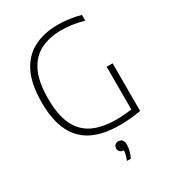

<svg xmlns="http://www.w3.org/2000/svg" viewBox="-227 -875 1110 1227"><g transform="rotate(-30 328.0 -261.5)"><path d="M418 5.5Q300 5.5 220 -33.2Q140 -72 98.8 -154.5Q57.5 -237 57.5 -369Q57.5 -506.5 100 -589.8Q142.5 -673 218.5 -711Q294.5 -749 395 -749Q436.5 -749 477.5 -743.2Q518.5 -737.5 560 -726V-683.5Q512.5 -697 472.8 -702.2Q433 -707.5 395.5 -707.5Q308.5 -707.5 243.2 -675.2Q178 -643 141.5 -569Q105 -495 105 -369.5Q105 -250 140 -176.8Q175 -103.5 244.2 -70Q313.5 -36.5 417 -36.5Q455 -36.5 486.8 -39.5Q518.5 -42.5 547 -48L531 -27V-360H575V-8.5Q528.5 -0.5 492.5 2.5Q456.5 5.5 418 5.5ZM342.5 226Q353.5 198.5 357 178.2Q360.5 158 360.5 139.5L365 157H358.5Q342 157 332.2 147.5Q322.5 138 322.5 123Q322.5 108 331.8 98.8Q341 89.5 356.5 89.5Q374.5 89.5 384.5 100.8Q394.5 112 394.5 135.5Q394.5 154 388.8 178.2Q383 202.5 371 226Z"/></g></svg>

Font: Encode Sans SC ExtraLight
Style: Regular
Weight: 250
Designer: Multiple Designers
Foundry: Impallari Type
Version: Version 3.002